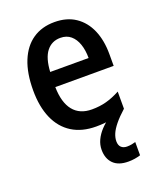

<svg xmlns="http://www.w3.org/2000/svg" viewBox="-144 -640 794 957"><g transform="rotate(-20 253.0 -161.0)"><path d="M347.7 113.3Q347.7 134.8 359.1 145.5Q370.6 156.2 389.6 156.2Q402.3 156.2 415 153.8Q427.7 151.4 435.1 148.9V219.2Q421.4 223.6 405 226.3Q388.7 229 370.6 229Q317.9 229 291 201.9Q264.2 174.8 264.2 128.4Q264.2 101.6 275.9 76.7Q287.6 51.8 307.9 30Q328.1 8.3 353 -9.3L439 -26.4Q405.3 3.9 385.3 28.6Q365.2 53.2 356.4 74Q347.7 94.7 347.7 113.3ZM260.3 -550.8Q325.7 -550.8 371.1 -520.3Q416.5 -489.7 440.2 -435.1Q463.9 -380.4 463.9 -307.1V-244.6H154.3Q155.8 -162.6 189.9 -120.1Q224.1 -77.6 288.6 -77.6Q330.1 -77.6 365.5 -87.2Q400.9 -96.7 439 -117.2V-26.4Q403.8 -7.8 366 1Q328.1 9.8 279.3 9.8Q204.1 9.8 151.6 -23.2Q99.1 -56.2 72 -118.2Q44.9 -180.2 44.9 -267.1Q44.9 -357.9 70.8 -421.4Q96.7 -484.9 144.8 -517.8Q192.9 -550.8 260.3 -550.8ZM261.2 -466.8Q215.3 -466.8 187.7 -431.6Q160.2 -396.5 156.2 -324.2H359.9Q359.9 -365.7 348.9 -397.7Q337.9 -429.7 316.2 -448.2Q294.4 -466.8 261.2 -466.8Z"/></g></svg>

Font: Open Sans SemiCondensed SemiBold
Style: Regular
Weight: 600
Width: 4
Designer: Monotype Design Team
Foundry: Monotype Imaging Inc.
Version: Version 3.000